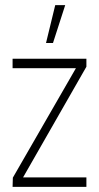

<svg xmlns="http://www.w3.org/2000/svg" viewBox="-20 -732 388 752"><path d="M160.2 -563.5 196.3 -711.9H235.4L187.5 -563.5ZM29.3 0 30.3 -36.1 277.3 -464.8H29.3V-502H318.4V-470.7L70.3 -37.1H318.4V0Z"/></svg>

Font: Post No Bills Jaffna Light
Style: Regular
Weight: 300
Designer: Kosala Senevirathne, Siva Puranthara, Lasantha Premarathna, Tharique Azeez
Foundry: Mooniak
Version: Version 1.220 ; ttfautohint (v1.6)